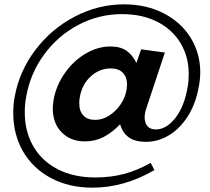

<svg xmlns="http://www.w3.org/2000/svg" viewBox="-20 -736 967 884"><path d="M490 -421Q526 -421 545.5 -401Q565 -381 565 -346Q565 -340 563 -324Q557 -287 535 -255Q513 -223 482 -203.5Q451 -184 418 -184Q383 -184 364 -204Q345 -224 345 -260Q345 -277 347 -286Q357 -347 397.5 -384Q438 -421 490 -421ZM419 81Q319 81 245.5 43Q172 5 133 -63Q94 -131 94 -219Q94 -257 101 -293Q120 -399 183.5 -485.5Q247 -572 341 -621.5Q435 -671 542 -671Q635 -671 704.5 -635.5Q774 -600 811.5 -537Q849 -474 849 -395Q849 -361 844 -336Q829 -246 787.5 -193Q746 -140 697 -140Q672 -140 659 -155Q646 -170 646 -195Q646 -213 652 -232L739 -494L630 -509L608 -446Q591 -482 563 -502Q535 -522 488 -522Q430 -522 374 -489Q318 -456 278.5 -399.5Q239 -343 227 -278Q223 -250 223 -237Q223 -168 264 -126.5Q305 -85 371 -85Q418 -85 457.5 -105.5Q497 -126 533 -164Q544 -125 572.5 -104Q601 -83 653 -83Q707 -83 757.5 -113Q808 -143 845 -201Q882 -259 896 -341Q902 -373 902 -403Q902 -491 857.5 -562.5Q813 -634 733 -675Q653 -716 551 -716Q432 -716 324 -659.5Q216 -603 142.5 -505.5Q69 -408 48 -292Q41 -256 41 -216Q41 -117 86 -39Q131 39 214 83.5Q297 128 406 128Q552 128 691 47L674 14Q611 49 550.5 65Q490 81 419 81Z"/></svg>

Font: Geom SemiBold
Style: Bold Italic
Weight: 600
Italic angle: -10°
Version: Version 1.102